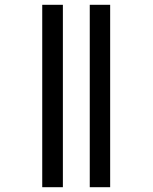

<svg xmlns="http://www.w3.org/2000/svg" viewBox="-20 -780 636 800"><path d="M354 0H439V-760H354ZM156 0H242V-760H156Z"/></svg>

Font: Noto Serif Semi
Style: Regular
Weight: 600
Designer: Monotype Design Team
Foundry: Monotype Imaging Inc.
Version: Version 1.002